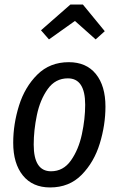

<svg xmlns="http://www.w3.org/2000/svg" viewBox="-20 -811 521 843"><path d="M38 -184Q38 -266 63.5 -347.5Q89 -429 144 -483.5Q199 -538 282 -538Q359 -538 401 -486Q443 -434 443 -343Q443 -262 418 -180.5Q393 -99 338.5 -43.5Q284 12 200 12Q123 12 80.5 -40.5Q38 -93 38 -184ZM354 -351Q354 -467 278 -467Q223 -467 189.5 -420Q156 -373 142 -306Q128 -239 128 -176Q128 -59 204 -59Q258 -59 291.5 -106.5Q325 -154 339.5 -221.5Q354 -289 354 -351ZM160 -678 289 -791H344L440 -674L400 -638L309 -719L195 -638Z"/></svg>

Font: Fira Sans Compressed
Style: Italic
Weight: 400
Width: 1
Italic angle: -8°
Designer: bBox Type GmbH & Carrois Corporate GbR & Edenspiekermann AG
Foundry: bBox Type GmbH & Carrois Corporate GbR & Edenspiekermann AG
Version: Version 4.301